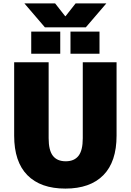

<svg xmlns="http://www.w3.org/2000/svg" viewBox="-20 -1095 766 1125"><path d="M362 -1000H364L423 -1075H603L483 -935H243L123 -1075H303ZM393 -780V-910H563V-780ZM163 -780V-910H333V-780ZM63 -300V-730H265V-285Q265 -214 290 -182Q315 -150 365 -150Q415 -150 440 -182Q465 -214 465 -285V-730H663V-300Q663 -147 585.5 -68.5Q508 10 363 10Q218 10 140.5 -68.5Q63 -147 63 -300Z"/></svg>

Font: Mplus 1p Black
Style: Regular
Weight: 900
Version: Version 1.061